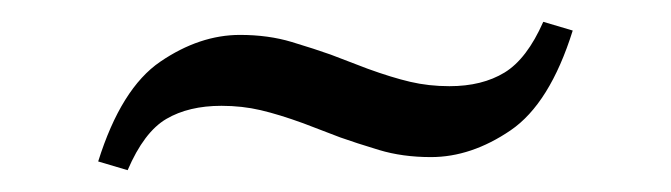

<svg xmlns="http://www.w3.org/2000/svg" viewBox="-20 -414 615 176"><path d="M97 -258 70 -266Q91 -333 127 -357.5Q163 -382 200 -382Q226 -382 247.5 -375.5Q269 -369 283 -364L317 -351Q339 -343 356 -339Q373 -335 392 -335Q422 -335 442.5 -347.5Q463 -360 478 -394L505 -386Q484 -319 448 -294.5Q412 -270 375 -270Q349 -270 327.5 -276.5Q306 -283 292 -288L258 -301Q236 -309 219 -313Q202 -317 183 -317Q153 -317 132.5 -305Q112 -293 97 -258Z"/></svg>

Font: Hedvig Letters Serif
Style: Regular
Weight: 400
Designer: Alexander Örn & Tor Weibull
Foundry: Kanon Foundry
Version: Version 1.000